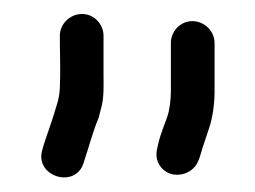

<svg xmlns="http://www.w3.org/2000/svg" viewBox="-20 -674 356 268"><path d="M218.5 -614V-546C218.5 -535.7 216.9 -521.8 214 -512.7C211.1 -503.2 203.9 -487.5 200.8 -472.9C199.5 -466.9 195.3 -455.5 202.4 -443.9C212.8 -427 233 -427.4 245.2 -435.4C258.6 -444.2 258.5 -456.4 264.8 -473.9L271.9 -495.2C276.6 -509.4 279.5 -528.1 279.5 -546V-614C279.5 -631 264.9 -644.5 248.5 -644.5C231.4 -644.5 218.5 -630 218.5 -614ZM94.5 -654.5C78.1 -654.5 63.5 -641 63.5 -624C63.5 -598.9 64.7 -574.4 63.5 -550.6C62.7 -535.4 58.9 -526.8 54.1 -510.8L48.3 -493.3C45.2 -484.2 41.4 -474.1 38.9 -464.2C28.3 -427.2 86.2 -409.8 96.9 -447.3C103.6 -467.4 110.1 -491.8 117.5 -509.1C117.7 -509.5 118 -510.3 118.1 -511L122.1 -527C125.3 -539.7 124.5 -557.3 124.5 -569V-624C124.5 -640 111.6 -654.5 94.5 -654.5Z"/></svg>

Font: CiSf OpenHand
Style: Bd
Weight: 400
Foundry: Cannot Into Space Fonts
Version: Version 0.7892